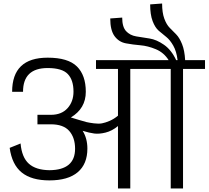

<svg xmlns="http://www.w3.org/2000/svg" viewBox="-20 -1072 1186 1092"><path d="M651 -414Q628 -395 603.5 -384.5Q579 -374 560 -370.5Q541 -367 514 -370.5Q487 -374 472.5 -377.5Q458 -381 427 -390.5Q396 -400 383 -404Q468 -455 468 -550Q468 -644 417.5 -694Q367 -744 251 -744Q49 -744 49 -550H111Q111 -685 251 -685Q333 -685 365.5 -651Q398 -617 398 -551Q398 -494 364 -456.5Q330 -419 270 -419H193V-365H269Q341 -365 374 -327Q407 -289 407 -226Q407 -105 261 -104Q184 -105 144 -141Q104 -177 97 -256L35 -231Q48 -136 103.5 -91Q159 -46 261 -46Q367 -46 422 -92.5Q477 -139 477 -227Q477 -285 450 -328Q489 -316 516.5 -312.5Q544 -309 580.5 -318Q617 -327 651 -355V0H721V-680H951V0H1021V-680H1146V-730H1033Q1030 -785 1015.5 -821Q1001 -857 982.5 -876Q964 -895 945.5 -913.5Q927 -932 914.5 -966Q902 -1000 902 -1052L834 -1047Q834 -989 848 -952Q862 -915 883 -897Q904 -879 925.5 -862Q947 -845 965.5 -812.5Q984 -780 990 -730H982Q955 -788 912.5 -817.5Q870 -847 830.5 -853Q791 -859 755 -865Q719 -871 697 -895Q675 -919 675 -972L607 -967Q607 -900 631.5 -866.5Q656 -833 696 -825.5Q736 -818 778.5 -814.5Q821 -811 866.5 -792Q912 -773 939 -730H526V-680H651Z"/></svg>

Font: Glegoo
Style: Regular
Weight: 400
Version: Version 2.0.1; ttfautohint (v0.9) -r 48 -G 60